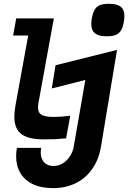

<svg xmlns="http://www.w3.org/2000/svg" viewBox="-20 -741 680 1018"><path d="M56 -122.5Q56 -147 62.5 -184.5L129.5 -552.5H49.5L66 -643.5H265.5L184 -196Q181.5 -181 181.5 -171.5Q181.5 -143.5 200.5 -132.2Q219.5 -121 265 -121Q302.5 -121 352.5 -127.5L330.5 -7.5Q291.5 -4 271.2 -3Q251 -2 213 -2Q130.5 -2 93.2 -30.2Q56 -58.5 56 -122.5ZM196 67.5Q196 100.5 214 119.8Q232 139 263.5 139Q291 139 313.8 124.5Q336.5 110 351.2 87Q366 64 370.5 38.5L432.5 -317L254.5 -272L274.5 -395L600.5 -476.5L515.5 36Q504 104.5 469.5 154.2Q435 204 381.5 230.2Q328 256.5 260.5 256.5Q198 256.5 154.2 235.5Q110.5 214.5 88 176.5Q65.5 138.5 65.5 87.5Q65.5 68 69.5 43H198.5Q196 57 196 67.5ZM464 -614.5Q464 -628 467 -644.5Q472.5 -674 482.5 -690.5Q492.5 -707 510.2 -714Q528 -721 558 -721Q600 -721 619.8 -705.5Q639.5 -690 639.5 -656Q639.5 -642.5 636.5 -625Q631.5 -595.5 621.2 -579Q611 -562.5 593.2 -555.5Q575.5 -548.5 545.5 -548.5Q503.5 -548.5 483.8 -564.2Q464 -580 464 -614.5Z"/></svg>

Font: JuliaMono ExtraBold
Style: Italic
Weight: 800
Italic angle: -9°
Monospace: yes
Designer: cormullion
Foundry: corm
Version: Version 0.057; ttfautohint (v1.8.4)